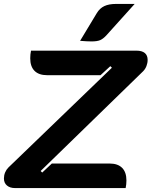

<svg xmlns="http://www.w3.org/2000/svg" viewBox="-20 -958 772 978"><path d="M0 -49Q0 -65 6 -79.5Q12 -94 23 -105L550 -613L542 -621L492 -575H220Q178 -575 156 -597Q134 -619 134 -661Q134 -681 138 -700H675Q703 -700 717.5 -688Q732 -676 732 -653Q732 -637 726 -621.5Q720 -606 709 -595L187 -87L195 -79L244 -125H539Q580 -125 602 -103Q624 -81 624 -39Q624 -19 620 0H57Q31 0 15.5 -13Q0 -26 0 -49ZM473 -891Q488 -916 511.5 -927Q535 -938 571 -938H666L521 -777Q505 -760 490 -753.5Q475 -747 446 -747Q424 -747 388 -750Z"/></svg>

Font: K2D ExtraBold
Style: Italic
Weight: 800
Italic angle: -10°
Designer: Katatrad Aksorn Co.,Ltd.
Foundry: Cadson Demak Co.,Ltd.
Version: Version 1.000; ttfautohint (v1.6)